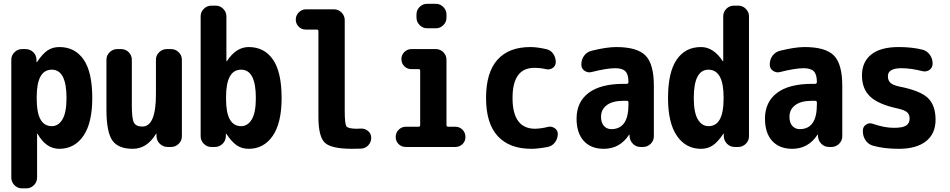

<svg xmlns="http://www.w3.org/2000/svg" viewBox="-20 -780 5040 1019"><path d="M254.9 -110.4Q290 -110.4 311.5 -146.5Q333 -182.6 333 -259.8Q333 -410.2 254.9 -410.2Q174.8 -410.2 174.8 -264.6V-254.9Q174.8 -110.4 254.9 -110.4ZM294.9 -530.3Q377.9 -530.3 423.8 -463.9Q469.7 -397.5 469.7 -259.8Q469.7 -127 422.4 -58.6Q375 9.8 294.9 9.8Q224.6 9.8 179.7 -69.3Q179.7 -70.3 177.7 -70.3Q176.8 -70.3 176.8 -69.3V163.1Q176.8 186.5 159.7 203.1Q142.6 219.7 120.1 219.7H96.7Q73.2 219.7 56.6 202.6Q40 185.5 40 163.1V-462.9Q40 -486.3 57.1 -502.9Q74.2 -519.5 96.7 -519.5H115.2Q139.6 -519.5 156.2 -503.4Q172.9 -487.3 173.8 -462.9V-451.2Q173.8 -450.2 174.8 -450.2Q176.8 -450.2 176.8 -451.2Q206.1 -495.1 232.9 -512.7Q259.8 -530.3 294.9 -530.3Z M887.7 -519.5Q911.1 -519.5 928.2 -502.9Q945.3 -486.3 945.3 -462.9V-56.6Q945.3 -33.2 928.2 -16.6Q911.1 0 887.7 0H870.1Q845.7 0 828.6 -16.6Q811.5 -33.2 810.5 -56.6V-69.3Q810.5 -70.3 809.6 -70.3Q807.6 -70.3 807.6 -69.3Q759.8 9.8 684.6 9.8Q607.4 9.8 576.2 -34.7Q544.9 -79.1 544.9 -200.2V-462.9Q544.9 -486.3 562 -502.9Q579.1 -519.5 601.6 -519.5H623Q646.5 -519.5 663.1 -502.9Q679.7 -486.3 679.7 -462.9V-219.7Q679.7 -149.4 690.9 -128.9Q702.1 -108.4 735.4 -108.4Q808.6 -108.4 807.6 -283.2V-462.9Q807.6 -486.3 824.7 -502.9Q841.8 -519.5 865.2 -519.5Z M1259.8 -110.4Q1294.9 -110.4 1316.4 -146.5Q1337.9 -182.6 1337.9 -259.8Q1337.9 -410.2 1259.8 -410.2Q1179.7 -410.2 1179.7 -264.6V-254.9Q1179.7 -110.4 1259.8 -110.4ZM1299.8 -530.3Q1382.8 -530.3 1428.7 -463.9Q1474.6 -397.5 1474.6 -259.8Q1474.6 -127 1427.2 -58.6Q1379.9 9.8 1299.8 9.8Q1264.6 9.8 1237.8 -7.8Q1210.9 -25.4 1181.6 -69.3Q1181.6 -70.3 1179.7 -70.3Q1178.7 -70.3 1178.7 -69.3V-56.6Q1177.7 -32.2 1160.6 -16.1Q1143.6 0 1120.1 0H1101.6Q1078.1 0 1061.5 -17.1Q1044.9 -34.2 1044.9 -56.6V-693.4Q1044.9 -716.8 1062 -733.4Q1079.1 -750 1101.6 -750H1125Q1148.4 -750 1165 -732.9Q1181.6 -715.8 1181.6 -693.4V-456.1Q1181.6 -455.1 1182.6 -455.1Q1184.6 -455.1 1184.6 -456.1Q1233.4 -530.3 1299.8 -530.3Z M1894.5 -97.7Q1917 -98.6 1933.6 -84.5Q1950.2 -70.3 1950.2 -48.8Q1950.2 -25.4 1934.6 -8.8Q1918.9 7.8 1896.5 8.8Q1881.8 9.8 1849.6 9.8Q1738.3 9.8 1704.1 -22.5Q1669.9 -54.7 1669.9 -160.2V-614.3Q1669.9 -623 1662.1 -623H1603.5Q1580.1 -623 1564.9 -638.7Q1549.8 -654.3 1549.8 -676.3Q1549.8 -698.2 1565.9 -714.4Q1582 -730.5 1603.5 -730.5H1752.9Q1776.4 -730.5 1793 -713.4Q1809.6 -696.3 1809.6 -672.9V-190.4Q1809.6 -122.1 1818.8 -109.4Q1828.1 -96.7 1875 -96.7Q1877.9 -96.7 1884.3 -97.2Q1890.6 -97.7 1894.5 -97.7Z M2396.5 -107.4Q2418.9 -107.4 2434.6 -91.8Q2450.2 -76.2 2450.2 -52.7Q2450.2 -30.3 2434.6 -15.1Q2418.9 0 2396.5 0H2133.8Q2110.4 0 2095.2 -15.6Q2080.1 -31.2 2080.1 -52.7Q2080.1 -76.2 2096.2 -91.8Q2112.3 -107.4 2133.8 -107.4H2202.1Q2210 -107.4 2210 -116.2V-404.3Q2210 -413.1 2202.1 -413.1H2164.1Q2140.6 -413.1 2125.5 -428.7Q2110.4 -444.3 2110.4 -466.3Q2110.4 -488.3 2126 -503.9Q2141.6 -519.5 2164.1 -519.5H2293Q2316.4 -519.5 2333 -502.9Q2349.6 -486.3 2349.6 -462.9V-116.2Q2349.6 -107.4 2359.4 -107.4ZM2247.1 -759.8H2293Q2316.4 -759.8 2333 -742.7Q2349.6 -725.6 2349.6 -703.1V-686.5Q2349.6 -663.1 2333 -646.5Q2316.4 -629.9 2293 -629.9H2247.1Q2223.6 -629.9 2207 -647Q2190.4 -664.1 2190.4 -686.5V-703.1Q2190.4 -726.6 2207 -743.2Q2223.6 -759.8 2247.1 -759.8Z M2887.7 -106.4Q2906.2 -111.3 2923.3 -100.1Q2940.4 -88.9 2940.4 -70.3Q2940.4 -44.9 2925.8 -24.9Q2911.1 -4.9 2886.7 0Q2835 9.8 2799.8 9.8Q2683.6 9.8 2621.6 -57.6Q2559.6 -125 2559.6 -259.8Q2559.6 -394.5 2619.6 -462.4Q2679.7 -530.3 2794.9 -530.3Q2830.1 -530.3 2877.9 -519.5Q2902.3 -514.6 2916 -494.6Q2929.7 -474.6 2929.7 -450.2Q2929.7 -430.7 2913.6 -419.4Q2897.5 -408.2 2877 -413.1Q2847.7 -419.9 2815.4 -419.9Q2700.2 -419.9 2700.2 -259.8Q2700.2 -96.7 2820.3 -96.7Q2853.5 -97.7 2887.7 -106.4Z M3315.4 -224.6V-236.3Q3315.4 -245.1 3305.7 -245.1H3290Q3231.4 -245.1 3200.7 -222.2Q3169.9 -199.2 3169.9 -160.2Q3169.9 -128.9 3185.1 -111.8Q3200.2 -94.7 3224.6 -94.7Q3315.4 -94.7 3315.4 -224.6ZM3250 -530.3Q3361.3 -530.3 3405.8 -485.4Q3450.2 -440.4 3450.2 -325.2V-56.6Q3450.2 -33.2 3433.1 -16.6Q3416 0 3392.6 0H3379.9Q3355.5 0 3338.9 -17.1Q3322.3 -34.2 3321.3 -56.6V-64.5Q3321.3 -65.4 3320.3 -65.4Q3318.4 -65.4 3318.4 -64.5Q3269.5 9.8 3184.6 9.8Q3116.2 9.8 3078.1 -32.2Q3040 -74.2 3040 -150.4Q3040 -238.3 3103.5 -286.6Q3167 -335 3290 -335H3305.7Q3314.5 -335 3315.4 -343.8V-344.7Q3315.4 -384.8 3299.3 -401.4Q3283.2 -418 3245.1 -418Q3200.2 -418 3119.1 -397.5Q3099.6 -392.6 3082.5 -404.3Q3065.4 -416 3065.4 -436.5V-438.5Q3065.4 -464.8 3080.6 -484.9Q3095.7 -504.9 3120.1 -510.7Q3199.2 -530.3 3250 -530.3Z M3820.3 -254.9V-264.6Q3820.3 -409.2 3740.2 -410.2Q3662.1 -410.2 3662.1 -259.8Q3662.1 -182.6 3683.6 -146.5Q3705.1 -110.4 3740.2 -110.4Q3820.3 -110.4 3820.3 -254.9ZM3898.4 -750Q3921.9 -750 3938.5 -732.9Q3955.1 -715.8 3955.1 -693.4V-56.6Q3955.1 -33.2 3938 -16.6Q3920.9 0 3898.4 0H3879.9Q3855.5 0 3838.9 -16.6Q3822.3 -33.2 3821.3 -56.6V-69.3Q3821.3 -70.3 3820.3 -70.3Q3818.4 -70.3 3818.4 -69.3Q3789.1 -25.4 3762.2 -7.8Q3735.4 9.8 3700.2 9.8Q3620.1 9.8 3572.8 -58.6Q3525.4 -127 3525.4 -259.8Q3525.4 -396.5 3571.3 -463.4Q3617.2 -530.3 3700.2 -530.3Q3766.6 -530.3 3815.4 -456.1Q3815.4 -455.1 3817.4 -455.1Q3818.4 -455.1 3818.4 -456.1V-693.4Q3818.4 -716.8 3835 -733.4Q3851.6 -750 3875 -750Z M4315.4 -224.6V-236.3Q4315.4 -245.1 4305.7 -245.1H4290Q4231.4 -245.1 4200.7 -222.2Q4169.9 -199.2 4169.9 -160.2Q4169.9 -128.9 4185.1 -111.8Q4200.2 -94.7 4224.6 -94.7Q4315.4 -94.7 4315.4 -224.6ZM4250 -530.3Q4361.3 -530.3 4405.8 -485.4Q4450.2 -440.4 4450.2 -325.2V-56.6Q4450.2 -33.2 4433.1 -16.6Q4416 0 4392.6 0H4379.9Q4355.5 0 4338.9 -17.1Q4322.3 -34.2 4321.3 -56.6V-64.5Q4321.3 -65.4 4320.3 -65.4Q4318.4 -65.4 4318.4 -64.5Q4269.5 9.8 4184.6 9.8Q4116.2 9.8 4078.1 -32.2Q4040 -74.2 4040 -150.4Q4040 -238.3 4103.5 -286.6Q4167 -335 4290 -335H4305.7Q4314.5 -335 4315.4 -343.8V-344.7Q4315.4 -384.8 4299.3 -401.4Q4283.2 -418 4245.1 -418Q4200.2 -418 4119.1 -397.5Q4099.6 -392.6 4082.5 -404.3Q4065.4 -416 4065.4 -436.5V-438.5Q4065.4 -464.8 4080.6 -484.9Q4095.7 -504.9 4120.1 -510.7Q4199.2 -530.3 4250 -530.3Z M4754.9 -320.3Q4864.3 -298.8 4904.8 -259.8Q4945.3 -220.7 4945.3 -144.5Q4945.3 -70.3 4894.5 -30.3Q4843.8 9.8 4750 9.8Q4671.9 9.8 4613.3 -6.8Q4588.9 -13.7 4574.2 -34.7Q4559.6 -55.7 4559.6 -82V-87.9Q4559.6 -107.4 4576.2 -118.7Q4592.8 -129.9 4612.3 -123Q4673.8 -101.6 4724.6 -101.6Q4769.5 -101.6 4788.6 -113.3Q4807.6 -125 4807.6 -150.4Q4807.6 -172.9 4793.9 -184.6Q4780.3 -196.3 4740.2 -205.1Q4641.6 -226.6 4598.1 -267.6Q4554.7 -308.6 4554.7 -379.9Q4554.7 -451.2 4604 -490.7Q4653.3 -530.3 4750 -530.3Q4819.3 -530.3 4875 -516.6Q4899.4 -510.7 4914.6 -489.7Q4929.7 -468.8 4929.7 -443.4V-442.4Q4929.7 -420.9 4913.1 -409.2Q4896.5 -397.5 4876 -402.3Q4814.5 -418 4764.6 -418Q4691.4 -418 4692.4 -375Q4692.4 -352.5 4706.5 -339.8Q4720.7 -327.1 4754.9 -320.3Z"/></svg>

Font: Rounded Mgen+ 1m bold
Style: Bold
Weight: 700
Designer: [Source Han Sans]
Ryoko NISHIZUKA  (kana & ideographs); Paul D. Hunt (Latin, Greek & Cyrillic); Wenlong ZHANG  (bopomofo
Version: Version 1.059.20150602